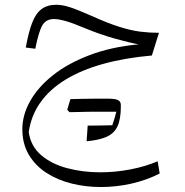

<svg xmlns="http://www.w3.org/2000/svg" viewBox="-20 -420 761 789"><path d="M476.6 17.1Q471.7 22 467.3 26.9Q462.9 31.7 458.5 37.6Q455.1 51.8 450.7 66.2Q446.3 80.6 441.4 94.7Q402.3 95.7 381.1 95.9Q359.9 96.2 340.3 96.2Q339.4 112.8 338.1 128.9Q336.9 145 335.9 160.6Q387.2 155.8 418.2 142.1Q449.2 128.4 462.9 98.9Q476.6 69.3 476.6 17.1ZM256.3 31.2Q258.8 33.7 261 36.1Q263.2 38.6 265.6 41Q311 39.6 344.7 39.3Q378.4 39.1 426.8 39.1Q449.7 39.1 459.5 39.1Q469.2 39.1 473.6 39.1Q475.6 32.2 476.1 24.7Q476.6 17.1 476.6 12.2Q476.6 1.5 470.7 -4.4Q464.8 -10.3 452.6 -12.5Q440.4 -14.6 421.4 -14.6Q379.9 -3.9 339.6 7.3Q299.3 18.6 256.3 31.2ZM265.6 41Q306.2 27.8 344.5 14.2Q382.8 0.5 421.4 -14.6Q412.6 -14.6 398.2 -14.6Q383.8 -14.6 364.3 -14.4Q344.7 -14.2 320.8 -13.9Q296.9 -13.7 269.5 -12.7Q266.1 -2 262.7 9Q259.3 20 256.3 31.2Q258.8 33.7 261 36.1Q263.2 38.6 265.6 41ZM85.9 -224.6 125 -219.7Q139.2 -291 154.3 -316.4Q169.4 -341.8 202.1 -341.8Q220.2 -341.8 249.8 -333.5Q279.3 -325.2 331.5 -303.2Q391.6 -278.3 452.6 -261.2Q513.7 -244.1 549.8 -237.8Q436 -227.1 347.2 -193.1Q258.3 -159.2 197 -110.4Q135.7 -61.5 103.8 -4.4Q71.8 52.7 71.8 110.4Q71.8 170.9 98.4 215.8Q125 260.7 170.7 290.3Q216.3 319.8 274.2 334.2Q332 348.6 395 348.6Q457.5 348.6 520.3 334.5Q583 320.3 636.2 293L627.9 242.7Q578.1 264.2 516.1 276.1Q454.1 288.1 391.6 288.1Q320.8 288.1 256.6 271.2Q192.4 254.4 149.4 217.8Q106.4 181.2 98.1 122.6Q107.9 54.7 146.2 0.7Q184.6 -53.2 249.3 -92.8Q314 -132.3 403.3 -157.2Q492.7 -182.1 604 -191.9L633.3 -285.2Q594.2 -285.2 555.9 -290Q517.6 -294.9 470.2 -309.8Q422.9 -324.7 355.5 -355Q298.3 -380.4 267.1 -390.4Q235.8 -400.4 211.9 -400.4Q174.8 -400.4 150.9 -382.8Q127 -365.2 112.1 -326.4Q97.2 -287.6 85.9 -224.6Z"/></svg>

Font: Pinar-VF
Style: Regular
Weight: 300
Designer: Amin Abedi
Version: Version 3.0